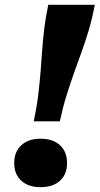

<svg xmlns="http://www.w3.org/2000/svg" viewBox="-20 -761 413 796"><path d="M373 -741H180Q169 -688 163.5 -642.5Q158 -597 155 -554.5Q152 -512 148.5 -467.5Q145 -423 139 -371.5Q133 -320 120 -258H228Q241 -318 256.5 -367.5Q272 -417 287.5 -460.5Q303 -504 318.5 -546.5Q334 -589 348 -636Q362 -683 373 -741ZM258 -85Q258 -38 228.5 -11.5Q199 15 148 15Q98 15 68.5 -11.5Q39 -38 39 -85Q39 -132 68.5 -159Q98 -186 148 -186Q199 -186 228.5 -159Q258 -132 258 -85Z"/></svg>

Font: Roboto Serif
Style: Bold Italic
Weight: 700
Italic angle: -10°
Designer: Greg Gazdowicz
Foundry: Commercial Type
Version: Version 1.008